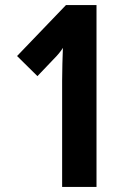

<svg xmlns="http://www.w3.org/2000/svg" viewBox="-20 -734 509 754"><path d="M359 0H224V-417Q224 -451 225 -483.5Q226 -516 227 -546Q221 -536 211.5 -524.5Q202 -513 189 -500L127 -435L47 -514L239 -714H359Z"/></svg>

Font: Noto Sans Khmer UI ExtraCondensed
Style: Bold
Weight: 700
Width: 2
Designer: Danh Hong and the Monotype Design Team
Foundry: Monotype Imaging Inc.
Version: Version 2.002; ttfautohint (v1.8.4.7-5d5b)